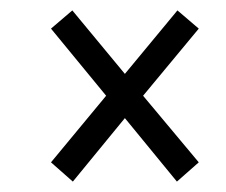

<svg xmlns="http://www.w3.org/2000/svg" viewBox="-20 -517 435 369"><path d="M362 -205 255 -333 362 -462 321 -497 220 -375 119 -497 78 -462 184 -333 78 -205 120 -168 220 -290 320 -168Z"/></svg>

Font: Advent Pro
Style: Regular
Weight: 400
Designer: Andreas Kalpakidis
Foundry: Andreas Kalpakidis
Version: Version 2.002 2008